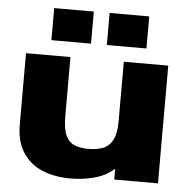

<svg xmlns="http://www.w3.org/2000/svg" viewBox="-52 -772 823 835"><g transform="rotate(5 359.5 -354.0)"><path d="M285 12Q215 12 161 -11Q107 -34 76.5 -82Q46 -130 46 -204V-514H240V-257Q240 -200 253.5 -171.5Q267 -143 292.5 -133Q318 -123 352 -123Q389 -123 416 -133.5Q443 -144 458 -172.5Q473 -201 473 -254V-514H667V0H476V-47Q440 -15 390.5 -1.5Q341 12 285 12ZM393 -580V-720H566V-580ZM151 -580V-720H324V-580Z"/></g></svg>

Font: Special Gothic Expanded One
Style: Regular
Weight: 400
Designer: Alistair McCready
Foundry: Monolith
Version: Version 1.010; ttfautohint (v1.8.4.7-5d5b)